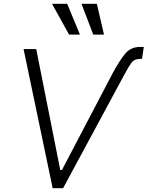

<svg xmlns="http://www.w3.org/2000/svg" viewBox="-20 -984 772 1004"><path d="M570.7 -604Q604.4 -666.2 633.9 -702.4Q663.4 -738.6 712.7 -738.6H731.9L722.7 -676.1H713.1Q681.5 -675.8 667.1 -655.5Q652.7 -635.3 631.7 -596.6L310 0H255.3L103.3 -727.3H169.4L295.1 -95.2H304ZM467.7 -802.9 406.2 -964.1H486.5L523.8 -802.9ZM341.3 -802.9 252.1 -964.1H331.3L398.1 -802.9Z"/></svg>

Font: Inter Light  BETA
Style: Italic
Weight: 300
Italic angle: 9.39999°
Designer: Rasmus Andersson
Foundry: rsms
Version: Version 3.011;git-f93a4a705